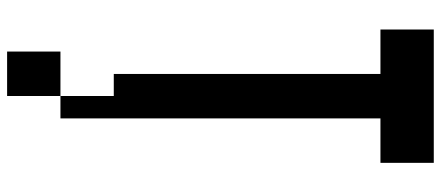

<svg xmlns="http://www.w3.org/2000/svg" viewBox="-370 -700 1240 540"><g transform="rotate(90 250.0 -430.0)"><path d="M438 -1030V-880H313V20H250V-130H188V-880H63V-1030ZM125 20H250V170H125Z"/></g></svg>

Font: 2P VHS
Style: Regular
Weight: 400
Designer: CodeMan38
Foundry: CodeMan38
Version: Version 3.000